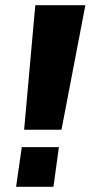

<svg xmlns="http://www.w3.org/2000/svg" viewBox="-20 -720 349 740"><path d="M309 -700 217 -220H73L116 -700ZM207 -153 186 0H42L64 -153Z"/></svg>

Font: Pathway Extreme Condensed ExtraBold
Style: Italic
Weight: 800
Width: 3
Italic angle: -8°
Version: Version 1.001;gftools[0.9.26]